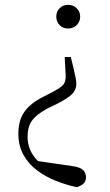

<svg xmlns="http://www.w3.org/2000/svg" viewBox="-20 -542 455 795"><path d="M262 -522Q284 -522 298 -507.5Q312 -493 312 -473Q312 -453 298 -438.5Q284 -424 262 -424Q240 -424 226.5 -438.5Q213 -453 213 -473Q213 -493 226.5 -507.5Q240 -522 262 -522ZM56 12Q56 -44 81 -79Q106 -114 155 -139L192 -158Q229 -177 241 -190Q253 -203 252 -230L248 -306H273L283 -266Q289 -238 292.5 -223Q296 -208 296 -195Q296 -170 278.5 -152.5Q261 -135 216 -112L173 -91Q128 -66 111 -40.5Q94 -15 94 25Q95 75 125.5 112Q156 149 219 184L103 120L282 146Q314 151 325 163Q336 175 336 192Q336 209 325.5 218.5Q315 228 298 233Q255 224 212 207Q169 190 133.5 163.5Q98 137 77 99Q56 61 56 12Z"/></svg>

Font: Noto Serif SC ExtraLight
Style: Regular
Weight: 200
Designer: Ryoko NISHIZUKA 西塚涼子 (kana & ideographs); Frank Grießhammer (Latin, Greek & Cyrillic); Wenlong ZHANG 张文龙 (bopomofo); San
Foundry: Adobe
Version: Version 2.002-H1;hotconv 1.1.0;makeotfexe 2.6.0